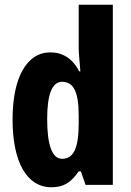

<svg xmlns="http://www.w3.org/2000/svg" viewBox="-20 -780 551 810"><path d="M197 10C249 10 279 -10 312 -57H321L341 0H456V-760H312V-578C312 -553 316 -523 319 -479H314C285 -535 243 -559 192 -559C93 -559 33 -453 33 -276C33 -98 92 10 197 10ZM242 -110C201 -110 179 -165 179 -278C179 -382 200 -435 242 -435C291 -435 312 -391 312 -292V-260C312 -156 291 -110 242 -110Z"/></svg>

Font: Noto Sans Gurmukhi UI ExtraCondensed ExtraBold
Style: Regular
Weight: 800
Width: 2
Designer: Jelle Bosma - Monotype Design Team
Foundry: Monotype Imaging Inc.
Version: Version 2.004